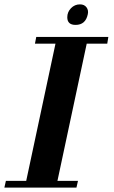

<svg xmlns="http://www.w3.org/2000/svg" viewBox="-25 -859 522 879"><path d="M471 -690 466 -659H372L238 -31H332L325 0H-5L2 -31H95L229 -659H135L141 -690ZM377 -794Q367 -745 321 -745Q283 -745 283 -780Q283 -804 300 -821.5Q317 -839 341 -839Q361 -839 371 -825.5Q381 -812 377 -794Z"/></svg>

Font: GFS Didot
Style: Bold Italic
Weight: 700
Italic angle: -12°
Designer: Designed by Takis Katsoulidis and George D. Matthiopoulos.
Foundry: Designed by Takis Katsoulidis and George D. Matthiopoulos.
Version: Version 1.0